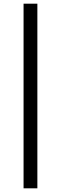

<svg xmlns="http://www.w3.org/2000/svg" viewBox="-20 -820 331 1043"><path d="M183 203H108V-800H183Z"/></svg>

Font: Gudea
Style: Regular
Weight: 400
Designer: Agustina Mingote
Foundry: Agustina Mingote
Version: Version 1.002